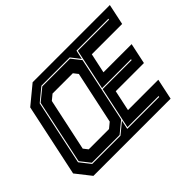

<svg xmlns="http://www.w3.org/2000/svg" viewBox="-135 -966 1231 1231"><g transform="rotate(-45 480.5 -350.0)"><path d="M107 0 26 -103 131 -597 256 -700H956L926 -558.5H651L622 -424H877.5L847.5 -282.5H592L562 -141.5H837L807 0ZM159.5 -66.5 106.5 -133.5 199 -570.5 281 -637.5H532.5L582.5 -574L488.5 -130L411 -66.5ZM206 -141.5H390L427 -172L503 -528L479 -558.5H295L258 -528L182 -172ZM155.5 -59.5H412L486.5 -121L473.5 -59.5H763L764.5 -66.5H482L542.5 -351.5H805L806.5 -358.5H544L603.5 -637.5H886L887.5 -644.5H598L584.5 -583L536.5 -644.5H280L192.5 -572.5L99 -131.5Z"/></g></svg>

Font: Tourney Thin ExtraBold
Style: Italic
Weight: 800
Italic angle: -12°
Version: Version 1.015